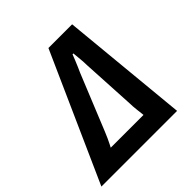

<svg xmlns="http://www.w3.org/2000/svg" viewBox="-207 -831 974 974"><g transform="rotate(-45 280.5 -343.5)"><path d="M-25 0 282 -687H452L518 0ZM148 -106H383Q381 -125 378 -150.5Q375 -176 375 -193L359 -485Q359 -496 358 -513Q357 -530 355 -547Q353 -564 352 -578H346Q341 -564 333.5 -546.5Q326 -529 319.5 -513Q313 -497 307 -485L184 -183Q177 -166 170 -150.5Q163 -135 157 -123.5Q151 -112 148 -106Z"/></g></svg>

Font: Archivo Condensed
Style: Bold Italic
Weight: 700
Width: 3
Italic angle: -10°
Designer: Hector Gatti
Foundry: Omnibus-Type
Version: Version 2.001